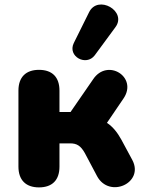

<svg xmlns="http://www.w3.org/2000/svg" viewBox="-20 -804 639 833"><path d="M480 -685C534 -755 404 -830 366 -750L300 -617C272 -559 354 -515 391 -564ZM149 9C207 9 238 -23 238 -81V-182H284C313 -182 330 -172 348 -140L401 -40C454 59 607 -10 554 -110L506 -199C490 -228 470 -254 444 -271L516 -377C579 -470 446 -553 384 -460L286 -318H238V-411C238 -469 207 -501 149 -501C92 -501 60 -469 60 -411V-81C60 -23 92 9 149 9Z"/></svg>

Font: Nunito Black
Style: Regular
Weight: 900
Designer: Vernon Adams
Foundry: Vernon Adams
Version: Version 3.602